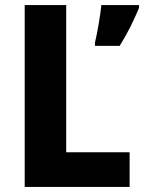

<svg xmlns="http://www.w3.org/2000/svg" viewBox="-20 -827 566 754"><path d="M77 -93H489V-229H240V-807H77ZM526 -796V-807H378C374 -766 362 -697 353 -660V-647H450C482 -698 506 -748 526 -796Z"/></svg>

Font: Noto Sans Kannada UI SemiCondensed ExtraBold
Style: Regular
Weight: 800
Width: 4
Designer: Jelle Bosma - Monotype Design Team
Foundry: Monotype Imaging Inc.
Version: Version 2.005